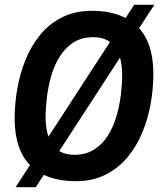

<svg xmlns="http://www.w3.org/2000/svg" viewBox="-20 -743 678 800"><path d="M45 37 539 -723H623L129 37ZM295 12Q175 12 108 -52.5Q41 -117 41 -250Q41 -310 52 -373Q63 -436 86.5 -494Q110 -552 147.5 -598Q185 -644 239 -671Q293 -698 364 -698Q484 -698 551.5 -633.5Q619 -569 619 -435Q619 -375 608 -312Q597 -249 573 -191Q549 -133 511 -87.5Q473 -42 419.5 -15Q366 12 295 12ZM290 -98Q338 -98 372.5 -120Q407 -142 429.5 -178Q452 -214 465 -258Q478 -302 483.5 -347Q489 -392 489 -430Q489 -505 459.5 -546.5Q430 -588 369 -588Q320 -588 286 -566Q252 -544 229 -507.5Q206 -471 193.5 -427Q181 -383 175.5 -338Q170 -293 170 -255Q170 -181 199.5 -139.5Q229 -98 290 -98Z"/></svg>

Font: Archivo Narrow
Style: Bold Italic
Weight: 700
Italic angle: -8°
Designer: Hector Gatti
Foundry: Omnibus-Type
Version: Version 3.002